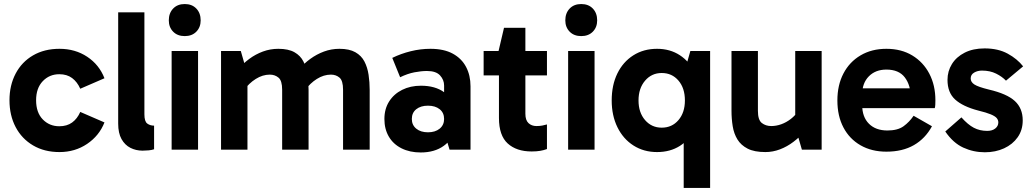

<svg xmlns="http://www.w3.org/2000/svg" viewBox="-20 -742 5121 952"><path d="M275 12Q200 12 144 -21Q88 -54 57.5 -112Q27 -170 27 -245Q27 -319 57.5 -377Q88 -435 144 -467.5Q200 -500 275 -500Q353 -500 412.5 -460.5Q472 -421 498 -354L378 -302Q363 -336 337.5 -355Q312 -374 274 -374Q225 -374 192 -339.5Q159 -305 159 -245Q159 -184 192 -150Q225 -116 274 -116Q312 -116 337.5 -134.5Q363 -153 378 -187L498 -135Q472 -69 412 -28.5Q352 12 275 12Z M687 5Q654 5 626.5 -9Q599 -23 582.5 -52.5Q566 -82 566 -129V-681H696V-175Q696 -140 710 -129.5Q724 -119 744 -119V-2Q733 2 717.5 3.5Q702 5 687 5Z M962 0H831V-489H962ZM817 -641Q817 -677 838.5 -699.5Q860 -722 896 -722Q932 -722 953.5 -699.5Q975 -677 975 -641Q975 -607 953.5 -585Q932 -563 896 -563Q860 -563 838.5 -585Q817 -607 817 -641Z M1076 0V-489H1174L1201 -395L1159 -397Q1185 -427 1216 -450Q1247 -473 1283.5 -486.5Q1320 -500 1360 -500Q1410 -500 1440 -483Q1470 -466 1484.5 -437Q1499 -408 1504.5 -371.5Q1510 -335 1510 -296V0H1379V-297Q1379 -342 1361 -357Q1343 -372 1318 -372Q1282 -372 1248 -350.5Q1214 -329 1191 -296L1174 -364H1207V0ZM1681 0V-297Q1681 -342 1663.5 -357Q1646 -372 1621 -372Q1585 -372 1551 -350.5Q1517 -329 1494 -296L1461 -397Q1487 -427 1518.5 -450Q1550 -473 1586.5 -486.5Q1623 -500 1663 -500Q1712 -500 1742 -483Q1772 -466 1787 -437Q1802 -408 1807.5 -371.5Q1813 -335 1813 -296V0Z M2066 14Q2012 14 1971 -6.5Q1930 -27 1908 -64.5Q1886 -102 1886 -152Q1886 -202 1909.5 -239Q1933 -276 1974 -296.5Q2015 -317 2067 -317Q2138 -317 2182.5 -284.5Q2227 -252 2243 -192L2182 -200V-318Q2182 -346 2162 -368Q2142 -390 2097 -390Q2069 -390 2035 -383.5Q2001 -377 1964 -359L1925 -455Q1968 -476 2016.5 -488Q2065 -500 2114 -500Q2181 -500 2225 -476Q2269 -452 2291 -410Q2313 -368 2313 -314V0H2209L2181 -93L2243 -111Q2226 -52 2180.5 -19Q2135 14 2066 14ZM2102 -86Q2138 -86 2160 -104Q2182 -122 2182 -152Q2182 -183 2160 -200.5Q2138 -218 2102 -218Q2066 -218 2044 -200.5Q2022 -183 2022 -152Q2022 -122 2044 -104Q2066 -86 2102 -86Z M2616 9Q2541 9 2497.5 -30.5Q2454 -70 2454 -157V-483L2452 -489L2479 -604H2585V-178Q2585 -146 2600.5 -131.5Q2616 -117 2640 -117Q2656 -117 2669 -119.5Q2682 -122 2692 -125V-3Q2676 3 2658 6Q2640 9 2616 9ZM2378 -368V-489H2692V-368Z M2928 0H2797V-489H2928ZM2783 -641Q2783 -677 2804.5 -699.5Q2826 -722 2862 -722Q2898 -722 2919.5 -699.5Q2941 -677 2941 -641Q2941 -607 2919.5 -585Q2898 -563 2862 -563Q2826 -563 2804.5 -585Q2783 -607 2783 -641Z M3238 12Q3172 12 3121 -20.5Q3070 -53 3041.5 -111Q3013 -169 3013 -244Q3013 -320 3041 -377.5Q3069 -435 3120 -467.5Q3171 -500 3238 -500Q3302 -500 3350.5 -468.5Q3399 -437 3426 -380Q3453 -323 3453 -244Q3453 -163 3426 -106Q3399 -49 3351 -18.5Q3303 12 3238 12ZM3261 -109Q3312 -109 3344 -146.5Q3376 -184 3376 -244Q3376 -305 3344 -342.5Q3312 -380 3261 -380Q3211 -380 3178.5 -342Q3146 -304 3146 -244Q3146 -184 3178.5 -146.5Q3211 -109 3261 -109ZM3370 190V-128H3379V-373H3370L3403 -489H3501V190Z M3775 12Q3720 12 3687 -5Q3654 -22 3636.5 -50.5Q3619 -79 3613 -116Q3607 -153 3607 -193V-489H3738V-192Q3738 -147 3757.5 -132Q3777 -117 3804 -117Q3829 -117 3854 -126Q3879 -135 3901.5 -152.5Q3924 -170 3939 -193L3955 -124H3923V-489H4054V0H3956L3929 -93L3971 -92Q3946 -63 3914.5 -39Q3883 -15 3847.5 -1.5Q3812 12 3775 12Z M4375 10Q4302 10 4247 -21.5Q4192 -53 4162 -110Q4132 -167 4132 -244Q4132 -320 4162 -377.5Q4192 -435 4247 -467.5Q4302 -500 4375 -500Q4449 -500 4503.5 -467Q4558 -434 4588 -376.5Q4618 -319 4618 -245Q4618 -234 4617.5 -223.5Q4617 -213 4615 -206H4239V-304H4516L4496 -257Q4496 -319 4466.5 -358Q4437 -397 4375 -397Q4321 -397 4288 -363.5Q4255 -330 4255 -274V-221Q4255 -162 4288.5 -128.5Q4322 -95 4380 -95Q4431 -95 4460 -116Q4489 -137 4510 -168L4601 -116Q4568 -55 4511.5 -22.5Q4455 10 4375 10Z M4863 13Q4807 13 4756.5 -10Q4706 -33 4667 -90L4747 -160Q4779 -124 4808.5 -108.5Q4838 -93 4875 -93Q4900 -93 4915 -105Q4930 -117 4930 -135Q4930 -147 4922 -156.5Q4914 -166 4892.5 -175Q4871 -184 4830 -194Q4754 -214 4716 -248.5Q4678 -283 4678 -346Q4678 -389 4700 -424.5Q4722 -460 4763.5 -481Q4805 -502 4862 -502Q4929 -502 4976.5 -476Q5024 -450 5053 -413L4968 -342Q4949 -362 4919 -377Q4889 -392 4849 -392Q4827 -392 4810 -382Q4793 -372 4793 -353Q4793 -335 4811.5 -323Q4830 -311 4883 -298Q4973 -277 5012 -241Q5051 -205 5051 -145Q5051 -97 5026 -61.5Q5001 -26 4958.5 -6.5Q4916 13 4863 13Z"/></svg>

Font: Gabarito SemiBold
Style: Regular
Weight: 600
Designer: Leandro Assis / Alvaro Franca / Felipe Casaprima
Foundry: Naipe Foundry
Version: Version 1.000